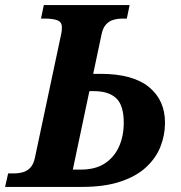

<svg xmlns="http://www.w3.org/2000/svg" viewBox="-52 -734 710 754"><path d="M-32 0 -20 -53H2Q22 -53 39 -58Q56 -63 68 -76.5Q80 -90 85 -114L188 -599Q190 -607 190.5 -614.5Q191 -622 191 -627Q191 -647 174 -654Q157 -661 123 -661H109L120 -714H457L446 -661H430Q410 -661 393 -656Q376 -651 364 -637.5Q352 -624 347 -600L314 -444H343Q469 -444 532.5 -392.5Q596 -341 596 -252Q596 -204 578.5 -159Q561 -114 522.5 -78Q484 -42 421.5 -21Q359 0 270 0ZM234 -68H266Q323 -68 360 -92.5Q397 -117 415.5 -158.5Q434 -200 434 -252Q434 -320 404.5 -348Q375 -376 318 -376H299Z"/></svg>

Font: Noto Serif
Style: Italic
Weight: 400
Italic angle: -12°
Designer: Monotype Design Team
Foundry: Monotype Imaging Inc.
Version: Version 2.013